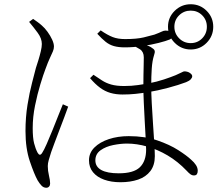

<svg xmlns="http://www.w3.org/2000/svg" viewBox="-20 -828 1040 904"><path d="M547 30Q504 30 470.5 18Q437 6 418 -17Q399 -40 399 -73Q399 -108 424.5 -133.5Q450 -159 492.5 -173Q535 -187 586 -187Q662 -187 720.5 -167Q779 -147 819.5 -121Q860 -95 880 -76Q894 -64 902.5 -51Q911 -38 911 -24Q911 -14 907 -8Q903 -2 893 -2Q884 -2 876 -8Q868 -14 859 -24Q817 -68 769.5 -96Q722 -124 673 -138Q624 -152 578 -152Q548 -152 513 -145Q478 -138 453.5 -120.5Q429 -103 429 -73Q429 -43 457 -27.5Q485 -12 539 -12Q609 -12 638.5 -40.5Q668 -69 668 -124Q668 -139 666 -175Q664 -211 661.5 -256Q659 -301 657 -345.5Q655 -390 655 -423Q655 -449 655.5 -475Q656 -501 656.5 -523Q657 -545 657 -558Q657 -584 639 -596Q621 -608 606 -612L635 -625Q650 -622 661 -618.5Q672 -615 681 -611Q690 -607 699 -600Q707 -595 708.5 -588Q710 -581 705 -567Q697 -542 694.5 -505.5Q692 -469 692 -422Q692 -390 694.5 -342Q697 -294 700.5 -244Q704 -194 706.5 -153Q709 -112 709 -93Q709 -50 688 -22.5Q667 5 630.5 17.5Q594 30 547 30ZM198 56Q185 56 175.5 46Q166 36 157 21Q141 -8 120.5 -68.5Q100 -129 100 -211Q100 -276 109.5 -334.5Q119 -393 131 -438.5Q143 -484 149 -508Q154 -523 160.5 -544Q167 -565 172 -586Q177 -607 177 -621Q177 -647 157.5 -673.5Q138 -700 117 -725L136 -739Q146 -732 156.5 -724.5Q167 -717 177 -708Q191 -696 204 -678Q217 -660 225.5 -641.5Q234 -623 234 -609Q234 -598 229 -586Q224 -574 215 -555Q206 -536 194 -503Q184 -477 170 -431Q156 -385 145 -331Q134 -277 134 -225Q134 -179 140.5 -153.5Q147 -128 157 -109Q162 -100 167.5 -99.5Q173 -99 179 -109Q187 -121 200 -150.5Q213 -180 227.5 -216Q242 -252 255 -285Q268 -318 276 -337L301 -326Q294 -306 282.5 -275.5Q271 -245 258.5 -212.5Q246 -180 236 -153Q226 -126 221 -112Q214 -90 209.5 -74.5Q205 -59 205 -46Q205 -24 210.5 -1.5Q216 21 216 36Q216 45 211 50.5Q206 56 198 56ZM557 -383Q526 -383 500 -390.5Q474 -398 451 -415Q428 -432 404 -460L420 -476Q441 -462 460 -449.5Q479 -437 503.5 -430Q528 -423 565 -423Q599 -423 630 -427.5Q661 -432 678 -435Q719 -443 752 -454Q785 -465 807 -474Q828 -483 836 -487.5Q844 -492 848 -492Q854 -492 860.5 -490.5Q867 -489 872.5 -485.5Q878 -482 881.5 -478Q885 -474 885 -469Q885 -462 878 -454.5Q871 -447 856 -441Q822 -428 771.5 -414.5Q721 -401 677 -394Q646 -389 617.5 -386Q589 -383 557 -383ZM567 -605Q538 -605 516.5 -611Q495 -617 477 -631.5Q459 -646 438 -669L454 -685Q486 -663 510.5 -653.5Q535 -644 569 -644Q624 -644 657 -652Q690 -660 707 -665Q731 -674 741 -679Q751 -684 759 -684Q776 -684 786 -679.5Q796 -675 796 -664Q796 -658 791.5 -652Q787 -646 779 -642Q762 -635 727 -626Q692 -617 650 -611Q608 -605 567 -605ZM878 -595Q834 -595 802.5 -626.5Q771 -658 771 -702Q771 -746 802.5 -777Q834 -808 878 -808Q922 -808 953 -777Q984 -746 984 -702Q984 -658 953 -626.5Q922 -595 878 -595ZM878 -625Q910 -625 932 -647.5Q954 -670 954 -702Q954 -734 932 -756Q910 -778 878 -778Q846 -778 823.5 -756Q801 -734 801 -702Q801 -670 823.5 -647.5Q846 -625 878 -625Z"/></svg>

Font: Noto Serif JP ExtraLight
Style: Regular
Weight: 200
Designer: Ryoko NISHIZUKA  (kana & ideographs); Frank Grießhammer (Latin, Greek & Cyrillic); Wenlong ZHANG  (bopomofo); Sandoll Co
Foundry: Adobe
Version: Version 2.002-H1;hotconv 1.1.0;makeotfexe 2.6.0